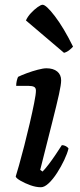

<svg xmlns="http://www.w3.org/2000/svg" viewBox="-20 -787 337 807"><path d="M152 0Q131 0 107.5 -8.5Q84 -17 66 -27.5Q48 -38 46 -45Q50 -57 60 -92.5Q70 -128 82 -174.5Q94 -221 105 -268.5Q116 -316 123.5 -353.5Q131 -391 131 -406Q131 -418 123 -422Q115 -426 101 -426H48Q48 -437 50.5 -447.5Q53 -458 56 -464Q70 -471 93 -479.5Q116 -488 139 -494Q162 -500 175 -500Q204 -500 220.5 -486.5Q237 -473 237 -449Q237 -432 228 -391Q219 -350 199.5 -273Q180 -196 149 -73L159 -66Q169 -76 184 -95.5Q199 -115 214 -137.5Q229 -160 240 -177Q249 -177 257 -172.5Q265 -168 268 -163Q263 -142 250 -114.5Q237 -87 220 -60.5Q203 -34 185 -17Q167 0 152 0ZM249 -565 89 -701Q96 -717 110 -732Q124 -747 138 -757Q152 -767 159 -767Q174 -767 211 -718.5Q248 -670 287 -591Q282 -585 271.5 -576.5Q261 -568 249 -565Z"/></svg>

Font: Texturina SemiBold
Style: Italic
Weight: 600
Italic angle: -11°
Designer: Guillermo Torres Carreño
Foundry: Omnibus-Type
Version: Version 1.002; ttfautohint (v1.8.3)